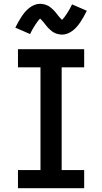

<svg xmlns="http://www.w3.org/2000/svg" viewBox="-20 -995 540 1015"><path d="M75 0V-96H194V-639H75V-735H425V-639H306V-96H425V0ZM308 -812Q302 -812 296.5 -813Q291 -814 286 -815Q281 -816 276 -818Q271 -820 266 -822.5Q261 -825 257.5 -827.5Q254 -830 249.5 -834Q245 -838 240.5 -842Q236 -846 232.5 -850Q229 -854 226 -857.5Q223 -861 220 -865Q217 -869 213 -874Q209 -879 205 -883.5Q201 -888 198.5 -890.5Q196 -893 192 -897Q190 -895 186.5 -891Q183 -887 181 -884.5Q179 -882 177 -879Q175 -876 172.5 -872.5Q170 -869 167.5 -865.5Q165 -862 162.5 -857.5Q160 -853 157 -848.5Q154 -844 151 -838.5Q148 -833 145 -827Q142 -821 139 -815L61 -849Q70 -867 78.5 -882Q87 -897 95.5 -909.5Q104 -922 113 -932.5Q122 -943 134.5 -953Q147 -963 162 -969Q177 -975 192 -975Q198 -975 203.5 -974Q209 -973 214 -972Q219 -971 224 -969Q229 -967 234 -964.5Q239 -962 242.5 -959.5Q246 -957 250.5 -953Q255 -949 259.5 -945Q264 -941 267.5 -937Q271 -933 274 -929.5Q277 -926 280 -922Q283 -918 287 -913Q291 -908 295 -903.5Q299 -899 301.5 -896.5Q304 -894 308 -890Q310 -892 313.5 -896Q317 -900 319 -902.5Q321 -905 323 -908Q325 -911 327.5 -914.5Q330 -918 332.5 -921.5Q335 -925 337.5 -929.5Q340 -934 343 -938.5Q346 -943 349 -948.5Q352 -954 355 -960Q358 -966 361 -972L439 -938Q430 -920 421.5 -905Q413 -890 404.5 -877.5Q396 -865 387 -854.5Q378 -844 365.5 -834Q353 -824 338 -818Q323 -812 308 -812Z"/></svg>

Font: Iosevka Algr
Style: Bold
Weight: 700
Monospace: yes
Designer: Belleve Invis
Foundry: Belleve Invis
Version: Version 26.0.2; ttfautohint (v1.8.3)